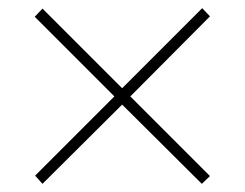

<svg xmlns="http://www.w3.org/2000/svg" viewBox="-20 -593 599 470"><path d="M84 -143 66 -163 260 -357 65 -552 84 -572 279 -377 475 -573 494 -553 299 -357 494 -162 474 -143 279 -337Z"/></svg>

Font: Noto Serif Kannada Thin
Style: Regular
Weight: 250
Version: Version 2.003